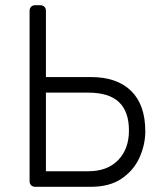

<svg xmlns="http://www.w3.org/2000/svg" viewBox="-20 -720 620 740"><path d="M116 0Q106 0 100 -6Q94 -12 94 -22V-678Q94 -688 100 -694Q106 -700 116 -700H134Q145 -700 151 -694Q157 -688 157 -678V-423H330Q431 -423 485.5 -369.5Q540 -316 540 -214Q540 -163 518 -113.5Q496 -64 449.5 -32Q403 0 330 0ZM157 -60H320Q394 -60 435.5 -103Q477 -146 477 -217Q477 -290 438.5 -326.5Q400 -363 320 -363H157Z"/></svg>

Font: Rubik Light
Style: Regular
Weight: 300
Designer: Hubert and Fischer
Foundry: Hubert and Fischer
Version: Version 2.300;gftools[0.9.30]